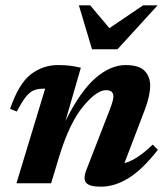

<svg xmlns="http://www.w3.org/2000/svg" viewBox="-20 -690 627 723"><path d="M43.5 -270 18 -280Q50.5 -375 96 -410Q141.5 -445 198 -445Q222.5 -445 241.5 -442.8Q260.5 -440.5 284.5 -435L226.5 -234.5Q282.5 -346.5 339.2 -395.8Q396 -445 453 -445Q503.5 -445 524.5 -423.2Q545.5 -401.5 545.5 -367.5Q545.5 -329.5 525 -276L448.5 -75.5Q473.5 -82.5 499.2 -99.5Q525 -116.5 555 -145.5L574.5 -126Q516.5 -51.5 464 -19.2Q411.5 13 360.5 13Q317.5 13 304.8 -1.2Q292 -15.5 305 -49.5L393.5 -277.5Q407 -312.5 407 -326.5Q407 -350.5 379.5 -350.5Q343.5 -350.5 292.5 -288.5Q241.5 -226.5 203 -101L172.5 0H42L150 -356H142.5Q123 -356 107.8 -350Q92.5 -344 77.5 -325.5Q62.5 -307 43.5 -270ZM573.5 -670 422.5 -504.5H326.5L277 -670H319.5L392 -584L519 -670Z"/></svg>

Font: Newsreader Text
Style: Bold Italic
Weight: 700
Italic angle: -17°
Designer: Hugues Gentile
Foundry: Production Type
Version: Version 1.001